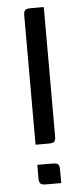

<svg xmlns="http://www.w3.org/2000/svg" viewBox="-52 -730 329 760"><g transform="rotate(-5 113.0 -350.0)"><path d="M152 -700V-187Q152 -171 146.5 -165.5Q141 -160 125 -160H72V-673Q72 -689 77.5 -694.5Q83 -700 99 -700ZM160 0H99Q83 0 77.5 -5.5Q72 -11 72 -27V-80H133Q149 -80 154.5 -74.5Q160 -69 160 -53Z"/></g></svg>

Font: Rationale
Style: Regular
Weight: 400
Designer: Cyreal (www.cyreal.org)
Foundry: Cyreal (www.cyreal.org)
Version: Version 1.011